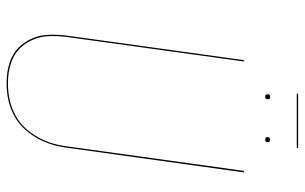

<svg xmlns="http://www.w3.org/2000/svg" viewBox="-184 -694 887 558"><g transform="rotate(90 259.0 -414.5)"><path d="M409.7 -834H252V-837.9H409.7ZM253.4 -749Q253.4 -756.8 261.2 -756.8Q268.1 -756.8 268.1 -749.5Q268.1 -742.2 260.7 -742.2Q253.4 -742.2 253.4 -749ZM377.9 -749Q377.9 -756.8 385.7 -756.8Q392.6 -756.8 392.6 -749.5Q392.6 -742.2 385.3 -742.2Q377.9 -742.2 377.9 -749ZM480.5 -680.2 408.2 -161.6Q403.3 -127 390.1 -97.2Q377 -67.4 354.7 -43Q332.5 -18.6 298.3 -4.6Q264.2 9.3 221.2 9.3Q187 9.3 160.4 0Q133.8 -9.3 117.9 -25.4Q102.1 -41.5 92 -63.2Q82 -85 80.8 -110.1Q79.6 -135.3 82.5 -162.1L154.3 -680.2H158.2L86.4 -162.1Q83.5 -135.7 84.7 -111.3Q85.9 -86.9 95.5 -65.7Q105 -44.4 120.6 -28.6Q136.2 -12.7 162.1 -3.7Q188 5.4 221.7 5.4Q263.7 5.4 297.4 -8.3Q331.1 -22 352.5 -45.9Q374 -69.8 387 -98.9Q399.9 -127.9 404.3 -162.1L476.1 -680.2Z"/></g></svg>

Font: Fira Sans Compressed Four
Style: Italic
Weight: 100
Width: 3
Italic angle: -8°
Designer: Carrois Corporate & Edenspiekermann AG
Foundry: Carrois Corporate GbR & Edenspiekermann AG
Version: Version 4.203;PS 004.203;hotconv 1.0.88;makeotf.lib2.5.64775